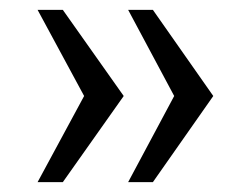

<svg xmlns="http://www.w3.org/2000/svg" viewBox="-20 -531 500 388"><path d="M230 -337 107 -163H56L150 -337L56 -511H107ZM411 -337 289 -163H239L332 -337L239 -511H289Z"/></svg>

Font: Chivo
Style: Regular
Weight: 400
Designer: Hector Gatti
Foundry: Omnibus-Type
Version: Version 1.003